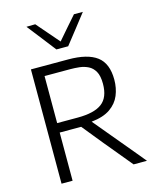

<svg xmlns="http://www.w3.org/2000/svg" viewBox="-139 -1063 941 1157"><g transform="rotate(-15 332.0 -484.5)"><path d="M98.5 0V-713H331Q451 -713 509.5 -669Q568 -625 568 -523.5Q568 -471 549.5 -426.2Q531 -381.5 487.8 -351.5Q444.5 -321.5 370.5 -314L462.5 -203.5Q489.5 -171 520 -134.5Q550.5 -97.5 580 -62.5Q609 -27.5 631.5 0H548Q509.5 -46 474.5 -89Q439.5 -131.5 405 -173L301.5 -300.5H167.5V0ZM328 -653H167.5V-359.5H295.5Q398.5 -359.5 447 -395.8Q495.5 -432 495.5 -517.5Q495.5 -566.5 480 -594Q464.5 -621.5 439.2 -634Q414 -646.5 384.8 -649.8Q355.5 -653 328 -653ZM278 -789.5Q243.5 -834 208.8 -878.8Q174 -923.5 139 -968L194 -969Q224.5 -933.5 254.5 -899Q284.5 -864.5 315 -829Q345.5 -864 375 -898.5Q404.5 -932.5 435 -967H490.5Q456 -923 421.5 -878.5Q386.5 -834 351.5 -789.5Z"/></g></svg>

Font: Heraclito Light
Style: Regular
Weight: 300
Designer: Kostas Bartsokas (font) & Cristiano Sobral (main changes)
Foundry: Kostas Bartsokas (font) & Cristiano Sobral (main changes)
Version: Version 1.00;July 8, 2020;FontCreator 13.0.0.2655 64-bit